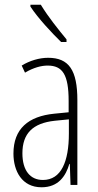

<svg xmlns="http://www.w3.org/2000/svg" viewBox="-20 -784 416 814"><path d="M153 -764H109V-756C141 -707 201 -643 239 -606H262V-617C226 -661 186 -710 153 -764ZM184 -539C147 -539 106 -527 72 -506L86 -476C123 -498 156 -506 182 -506C245 -506 271 -468 271 -356V-308L210 -302C100 -291 37 -238 37 -133C37 -59 73 10 156 10C228 10 259 -38 274 -89H276L279 0H308V-359C308 -487 272 -539 184 -539ZM212 -272 272 -278V-218C272 -100 240 -21 162 -21C108 -21 75 -61 75 -134C75 -218 119 -262 212 -272Z"/></svg>

Font: Noto Sans Thai Looped ExtraCondensed ExtraLight
Style: Regular
Weight: 200
Width: 2
Designer: Sasikarn Vongin, Ben Mitchell
Foundry: The Fontpad Ltd
Version: Version 1.001